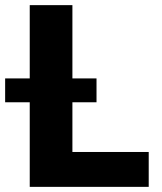

<svg xmlns="http://www.w3.org/2000/svg" viewBox="-62 -727 632 747"><path d="M53.7 -329.1H-42V-421.9H53.7V-707H219.7V-421.9H313.5V-329.1H219.7V-135.7H516.6V0H53.7Z"/></svg>

Font: Pretendard ExtraBold
Style: Regular
Weight: 800
Designer: Base glyphs from Inter by Rasmus Andersson; Hangeul glyphs from Noto Sans CJK(Source Han Sans) by Jang Soo-young and Kan
Foundry: Kil Hyung-jin
Version: Version 1.309